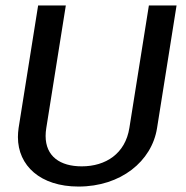

<svg xmlns="http://www.w3.org/2000/svg" viewBox="-20 -670 682 705"><path d="M48.3 -200C46.7 -188.3 45.8 -177.5 45.8 -166.7C45.8 -61.7 128.3 15 268.3 15C423.3 15 537.5 -77.5 556.7 -200L628.3 -650H526.7L455 -200C440 -105.8 368.3 -59.2 280 -59.2C200.8 -59.2 147.5 -95.8 147.5 -170.8C147.5 -180 148.3 -190 150 -200L221.7 -650H120Z"/></svg>

Font: Boon Medium
Style: Italic
Weight: 500
Italic angle: -9°
Designer: Sungsit Sawaiwan
Foundry: FontUni
Version: Version 3.0